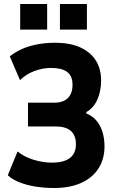

<svg xmlns="http://www.w3.org/2000/svg" viewBox="-20 -930 599 961"><path d="M250 11Q203 11 158.5 4Q114 -3 77.5 -17.5Q41 -32 19 -53L68 -172Q100 -145 147.5 -130.5Q195 -116 241 -116Q299 -116 329.5 -139Q360 -162 360 -208Q360 -252 335 -274.5Q310 -297 258 -297H120V-416H251Q296 -416 319.5 -439Q343 -462 343 -506Q343 -550 316 -570Q289 -590 235 -590Q195 -590 153.5 -575Q112 -560 80 -529L29 -648Q54 -668 87.5 -683.5Q121 -699 164 -707.5Q207 -716 257 -716Q329 -716 380 -693.5Q431 -671 458.5 -629Q486 -587 486 -527Q486 -473 467 -431Q448 -389 412 -369V-362Q456 -345 479.5 -301.5Q503 -258 503 -197Q503 -134 473 -87Q443 -40 386.5 -14.5Q330 11 250 11ZM280 -782V-910H415V-782ZM81 -782V-910H216V-782Z"/></svg>

Font: Nunito Sans 7pt Condensed ExtraBold
Style: Regular
Weight: 800
Width: 3
Designer: Vernon Adams
Foundry: Vernon Adams
Version: Version 3.101;gftools[0.9.27]